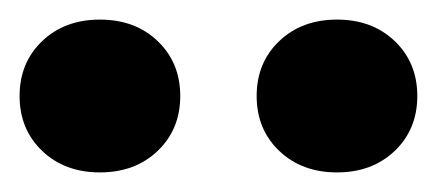

<svg xmlns="http://www.w3.org/2000/svg" viewBox="-20 -751 446 196"><path d="M324 -575Q288 -575 265 -597Q242 -619 242 -653Q242 -687 265 -709Q288 -731 324 -731Q360 -731 383 -709Q406 -687 406 -653Q406 -619 383 -597Q360 -575 324 -575ZM82 -575Q46 -575 23 -597Q0 -619 0 -653Q0 -687 23 -709Q46 -731 82 -731Q118 -731 141 -709Q164 -687 164 -653Q164 -619 141 -597Q118 -575 82 -575Z"/></svg>

Font: Manuale ExtraBold
Style: Regular
Weight: 800
Version: Version 1.002